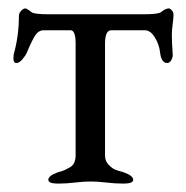

<svg xmlns="http://www.w3.org/2000/svg" viewBox="-20 -434 443 457"><path d="M320 -400Q357 -400 363 -405Q374 -414 382 -414Q385 -414 389 -409.5Q393 -405 393 -399Q393 -392 391 -376.5Q389 -361 389 -352Q389 -334 391 -306Q392 -299 388 -291.5Q384 -284 378 -284Q364 -284 361 -309Q359 -328 348.5 -345Q338 -362 325 -362H245Q230 -362 230 -330V-64Q230 -51 238 -42.5Q246 -34 252.5 -31Q259 -28 274 -24Q297 -16 297 -6Q297 3 274 3Q254 3 233.5 0.5Q213 -2 196 -2Q179 -2 158.5 0.5Q138 3 118 3Q95 3 95 -6Q95 -16 118 -24Q129 -27 133.5 -29Q138 -31 146 -35.5Q154 -40 157 -47.5Q160 -55 160 -65V-330Q160 -362 148 -362H84Q72 -362 64 -350Q56 -338 44 -309Q41 -302 33.5 -293Q26 -284 19 -284Q12 -284 12 -295Q12 -303 13 -306Q25 -349 25 -396Q25 -403 30.5 -408.5Q36 -414 40 -414Q44 -414 55 -405Q61 -400 98 -400Z"/></svg>

Font: EB Garamond SC 12
Style: Regular
Weight: 400
Version: Version 0.016 ; ttfautohint (v0.97) -l 8 -r 50 -G 200 -x 0 -